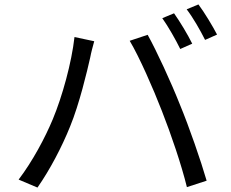

<svg xmlns="http://www.w3.org/2000/svg" viewBox="-20 -839 1040 866"><path d="M765 -779 712 -757C739 -719 773 -659 793 -618L847 -642C827 -683 790 -744 765 -779ZM875 -819 822 -797C851 -759 883 -703 905 -659L959 -683C940 -720 902 -783 875 -819ZM218 -301C183 -217 127 -112 64 -29L149 7C205 -73 259 -176 296 -268C338 -370 373 -518 387 -580C391 -602 399 -631 405 -653L316 -672C303 -556 261 -404 218 -301ZM710 -339C752 -232 798 -97 823 5L912 -24C886 -114 833 -267 792 -366C750 -472 686 -610 646 -682L565 -655C609 -581 670 -442 710 -339Z"/></svg>

Font: Source Han Sans JP
Style: Regular
Weight: 400
Designer: Ryoko NISHIZUKA 西塚涼子 (kana, bopomofo & ideographs); Paul D. Hunt (Latin, Greek & Cyrillic); Sandoll Communications 산돌커뮤니
Foundry: Adobe
Version: Version 2.004;hotconv 1.0.118;makeotfexe 2.5.65603